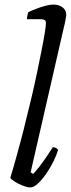

<svg xmlns="http://www.w3.org/2000/svg" viewBox="-20 -820 310 840"><path d="M113 0Q100 0 80.5 -7.5Q61 -15 45 -25Q29 -35 25 -42Q29 -55 36.5 -80Q44 -105 53 -138.5Q62 -172 72.5 -210.5Q83 -249 92 -288Q105 -339 118 -394Q131 -449 142 -502Q153 -555 162 -600Q171 -645 176 -676.5Q181 -708 181 -719Q181 -729 175 -732.5Q169 -736 158 -736H98Q98 -743 100 -753Q102 -763 104 -767Q121 -775 141 -782.5Q161 -790 180 -795Q199 -800 214 -800Q237 -800 253.5 -788Q270 -776 270 -754Q270 -752 266.5 -732.5Q263 -713 257 -690L114 -66L125 -59Q135 -69 151 -89.5Q167 -110 183.5 -134Q200 -158 211 -176Q218 -176 225 -172.5Q232 -169 234 -164Q228 -143 214.5 -115Q201 -87 183 -61Q165 -35 146.5 -17.5Q128 0 113 0Z"/></svg>

Font: Texturina 12pt Light
Style: Italic
Weight: 300
Italic angle: -11°
Designer: Guillermo Torres Carreño
Foundry: Omnibus-Type
Version: Version 1.002